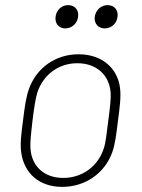

<svg xmlns="http://www.w3.org/2000/svg" viewBox="-20 -722 554 750"><path d="M235 -611C260 -611 282 -630 285 -656C289 -683 272 -702 246 -702C221 -702 200 -683 197 -656C194 -630 210 -611 235 -611ZM389 -611C415 -611 436 -630 439 -656C443 -683 426 -702 400 -702C375 -702 354 -683 350 -656C347 -630 364 -611 389 -611ZM223 8C314 8 389 -46 418 -126C430 -158 434 -196 441 -252C448 -304 453 -344 449 -377C440 -456 378 -510 287 -510C196 -510 123 -456 94 -377C82 -345 77 -308 70 -252C63 -199 58 -159 63 -126C74 -46 132 8 223 8ZM227 -27C152 -27 104 -73 99 -141C97 -162 101 -199 107 -251C113 -300 119 -339 126 -361C148 -428 207 -475 282 -475C358 -475 407 -428 412 -361C414 -340 410 -304 403 -251C397 -203 393 -164 385 -141C363 -74 303 -27 227 -27Z"/></svg>

Font: Barlow ExtraLight
Style: Italic
Weight: 275
Italic angle: -7°
Designer: Jeremy Tribby
Foundry: Tribby Type
Version: Version 1.422;hotconv 1.0.109;makeotfexe 2.5.65596